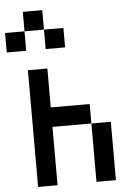

<svg xmlns="http://www.w3.org/2000/svg" viewBox="-194 -1177 889 1229"><g transform="rotate(-5 250.0 -562.5)"><path d="M0 0V-750H125V-500H375V-375H125V0ZM-125 -1000H0V-875H-125ZM0 -1000V-1125H125V-1000ZM125 -875V-1000H250V-875ZM375 0V-375H500V0Z"/></g></svg>

Font: Galmuri7 Regular
Style: Regular
Weight: 400
Designer: Lee Minseo (quiple)
Version: Version 2.399;hotconv 1.1.1;makeotfexe 2.6.0 DEVELOPMENT